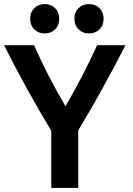

<svg xmlns="http://www.w3.org/2000/svg" viewBox="-26 -921 654 947"><path d="M360 6H227V-276Q104 -479 -6 -698H142Q211 -542 297 -397Q380 -538 453 -698H593Q471 -461 360 -278ZM266 -829Q266 -796 245.5 -776Q225 -756 194 -756Q164 -756 143.5 -776Q123 -796 123 -829Q123 -861 143.5 -881Q164 -901 194 -901Q225 -901 245.5 -881Q266 -861 266 -829ZM485 -829Q485 -796 464.5 -776Q444 -756 413 -756Q382 -756 361.5 -776Q341 -796 341 -829Q341 -861 361.5 -881Q382 -901 413 -901Q444 -901 464.5 -881Q485 -861 485 -829Z"/></svg>

Font: Repo
Style: DemiBold
Weight: 600
Designer: Stefan Peev
Foundry: Context Ltd
Version: Version 001.000